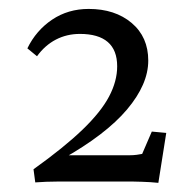

<svg xmlns="http://www.w3.org/2000/svg" viewBox="-20 -599 431 428"><path d="M54.7 -221.7Q123 -270.5 164.1 -310.1Q205.1 -349.6 223.1 -383.8Q241.2 -418 241.2 -451.2Q241.2 -487.3 220.2 -505.4Q199.2 -523.4 158.2 -523.4Q128.9 -523.4 104.5 -510.7Q80.1 -498 62.5 -473.6L41 -491.2Q60.5 -531.2 96.2 -555.2Q131.8 -579.1 177.7 -579.1Q236.3 -579.1 273.4 -547.9Q310.5 -516.6 310.5 -463.9Q310.5 -411.1 263.2 -355Q215.8 -298.8 118.2 -244.1L120.1 -252.9H268.6Q277.3 -252.9 284.7 -253.9Q292 -254.9 296.9 -255.9L318.4 -305.7L350.6 -302.7L333 -191.4Q324.2 -192.4 315.4 -192.9Q306.6 -193.4 296.4 -193.8Q286.1 -194.3 276.4 -194.3Q266.6 -194.3 256.8 -194.3H108.4Q95.7 -194.3 83 -193.8Q70.3 -193.4 58.6 -192.4Z"/></svg>

Font: Crimson Pro Light
Style: Regular
Weight: 300
Designer: Jacques Le Bailly
Foundry: Baron von Fonthausen
Version: Version 1.003